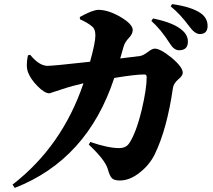

<svg xmlns="http://www.w3.org/2000/svg" viewBox="-20 -846 1040 936"><path d="M663 -573Q677 -575 700 -592Q722 -609 734 -609Q762 -609 816 -565Q871 -519 871 -491Q871 -477 849 -459Q826 -439 823 -417Q794 -216 734 -93Q709 -43 664 -7Q614 34 564 34Q536 34 525 22Q515 12 506 -20Q494 -65 413 -141L420 -154Q507 -124 561 -124Q592 -124 608 -145Q643 -195 671 -311Q695 -412 695 -470Q695 -483 684 -483Q639 -483 537 -466Q406 -68 52 70L41 54Q283 -133 387 -440Q325 -425 304 -418Q223 -391 221 -391Q197 -391 162 -427Q129 -461 117 -493Q105 -522 116 -576L127 -579Q171 -525 212 -525Q239 -525 419 -545Q445 -638 445 -673Q445 -704 430 -716Q410 -734 370 -752L369 -763Q432 -798 460 -798Q508 -798 568 -763Q627 -728 627 -700Q627 -681 610 -663Q589 -641 583 -620L566 -561ZM726 -756Q829 -735 870 -697Q896 -674 896 -643Q896 -601 853 -601Q828 -601 808 -634Q764 -703 718 -744ZM819 -826Q913 -813 958 -782Q992 -758 992 -720Q992 -680 954 -680Q930 -680 903 -717Q859 -777 812 -815Z"/></svg>

Font: Source Han Serif CN Heavy
Style: Regular
Weight: 900
Designer: Ryoko NISHIZUKA  (kana & ideographs); Frank Grießhammer (Latin, Greek & Cyrillic); Wenlong ZHANG  (bopomofo); Sandoll Co
Foundry: Adobe Systems Incorporated
Version: Version 1.000;PS 1;hotconv 16.6.53;makeotf.lib2.5.65590